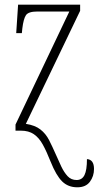

<svg xmlns="http://www.w3.org/2000/svg" viewBox="-20 -556 420 817"><path d="M309 241Q270 241 244.5 216Q219 191 195 131Q178 88 162 59Q146 30 124 15Q102 0 69 0H46V-26L275 -507H139Q101 -507 90.5 -491.5Q80 -476 75 -435L73 -415H49L57 -536H321V-510L90 -29Q129 -23 152 -5Q175 13 189 40.5Q203 68 217 100Q229 128 241 153Q253 178 268 194Q283 210 306 210Q329 210 339.5 189Q350 168 350 121Q380 123 380 163Q380 194 362.5 217.5Q345 241 309 241Z"/></svg>

Font: Noto Serif ExtraCondensed ExtraLight
Style: Regular
Weight: 200
Width: 2
Designer: Monotype Design Team
Foundry: Monotype Imaging Inc.
Version: Version 2.015